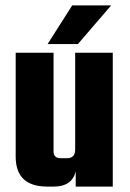

<svg xmlns="http://www.w3.org/2000/svg" viewBox="-20 -690 479 710"><path d="M258 -495H397V0H260V-56Q246 0 179 0H155Q38 0 38 -111V-495H178V-130Q178 -105 205 -105H228Q258 -105 258 -137ZM391 -670 268 -527H156L247 -670Z"/></svg>

Font: Teko Semibold
Style: Regular
Weight: 600
Designer: Manushi Parikh, Jonny Pinhorn
Foundry: Indian Type Foundry
Version: Version 1.105;PS 1.0;hotconv 1.0.78;makeotf.lib2.5.61930; tt